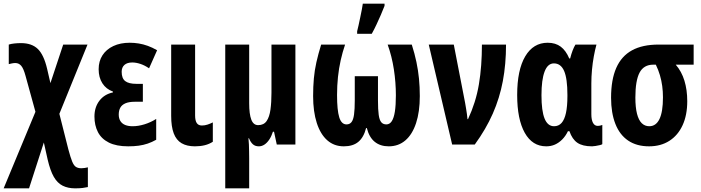

<svg xmlns="http://www.w3.org/2000/svg" viewBox="-34 -791 3838 1051"><path d="M81 -555Q140 -555 173 -523Q206 -491 224 -414L242 -336L312 -547H445L291 -168L340 26Q352 71 361 93Q370 115 381.5 122.5Q393 130 411 130Q421 130 429.5 128.5Q438 127 447 125V233Q434 236 417.5 238Q401 240 377 240Q338 240 309 225.5Q280 211 260.5 177Q241 143 227 83L206 -11L125 240H-14L160 -179L106 -375Q95 -416 82 -431Q69 -446 50 -446Q41 -446 31.5 -444Q22 -442 14 -440V-547Q26 -551 44 -553Q62 -555 81 -555Z M748 -332V-234H705Q672 -234 652.5 -225.5Q633 -217 624.5 -201.5Q616 -186 616 -164Q616 -143 625 -128.5Q634 -114 651 -107Q668 -100 692 -100Q723 -100 757 -110.5Q791 -121 821 -140V-26Q798 -13 774.5 -5Q751 3 725 6.5Q699 10 668 10Q603 10 562 -10.5Q521 -31 502 -68Q483 -105 483 -153Q483 -204 510 -239.5Q537 -275 584 -285V-290Q547 -303 526.5 -335Q506 -367 506 -412Q506 -456 527 -488.5Q548 -521 586.5 -539Q625 -557 676 -557Q701 -557 725.5 -553Q750 -549 775 -540Q800 -531 826 -516L782 -417Q759 -433 735 -441Q711 -449 690 -449Q662 -449 647 -435.5Q632 -422 632 -398Q632 -362 651.5 -347Q671 -332 713 -332Z M1034 -159Q1034 -131 1043 -117.5Q1052 -104 1071 -104Q1087 -104 1102 -109Q1117 -114 1131 -121V-15Q1111 -2 1086.5 4Q1062 10 1033 10Q989 10 960 -7Q931 -24 917 -61Q903 -98 903 -157V-547H1034Z M1583 -547V0H1481L1466 -70H1460Q1452 -45 1440 -27Q1428 -9 1413.5 0.5Q1399 10 1383 10Q1363 10 1350.5 -1Q1338 -12 1329 -34H1326Q1328 -18 1328.5 -0.5Q1329 17 1329.5 36Q1330 55 1330 74V240H1199V-547H1330V-226Q1330 -167 1341.5 -136.5Q1353 -106 1379 -106Q1410 -106 1425.5 -128.5Q1441 -151 1446.5 -191Q1452 -231 1452 -283V-547Z M2220 -547Q2236 -497 2245.5 -451.5Q2255 -406 2259.5 -360.5Q2264 -315 2264 -265Q2264 -179 2243.5 -117Q2223 -55 2185 -22.5Q2147 10 2094 10Q2048 10 2017.5 -14.5Q1987 -39 1974 -90H1970Q1957 -39 1927.5 -14.5Q1898 10 1848 10Q1795 10 1757.5 -23Q1720 -56 1700 -118Q1680 -180 1680 -265Q1680 -317 1684 -361.5Q1688 -406 1698 -450.5Q1708 -495 1724 -547H1855Q1841 -506 1831 -461.5Q1821 -417 1816 -369.5Q1811 -322 1811 -271Q1811 -188 1823 -149Q1835 -110 1863 -110Q1880 -110 1890 -122.5Q1900 -135 1904 -164Q1908 -193 1908 -241V-374H2035V-241Q2035 -191 2039 -162.5Q2043 -134 2053 -122Q2063 -110 2081 -110Q2099 -110 2110.5 -127.5Q2122 -145 2127.5 -180Q2133 -215 2133 -269Q2133 -340 2122 -411.5Q2111 -483 2088 -547ZM1921 -620Q1924 -631 1928.5 -651.5Q1933 -672 1938 -696Q1943 -720 1947 -740.5Q1951 -761 1952 -771H2071V-759Q2062 -735 2050.5 -709Q2039 -683 2027 -657Q2015 -631 2001 -606H1921Z M2313 -547H2450L2512 -228Q2515 -211 2517.5 -195.5Q2520 -180 2522 -166Q2524 -152 2525 -139H2528Q2549 -184 2564 -231.5Q2579 -279 2587.5 -329.5Q2596 -380 2600 -434.5Q2604 -489 2604 -547H2736Q2736 -440 2718.5 -347Q2701 -254 2663.5 -169Q2626 -84 2565 0H2441Z M2999 -100Q3024 -100 3040 -118Q3056 -136 3064 -172.5Q3072 -209 3072 -265V-272Q3072 -361 3054 -402.5Q3036 -444 2998 -444Q2964 -444 2947 -399Q2930 -354 2930 -270Q2930 -184 2947 -142Q2964 -100 2999 -100ZM2956 10Q2880 10 2838.5 -64Q2797 -138 2797 -271Q2797 -408 2841 -482.5Q2885 -557 2964 -557Q3007 -557 3035.5 -535.5Q3064 -514 3082 -471H3087Q3093 -495 3100.5 -514.5Q3108 -534 3116 -547H3231Q3223 -518 3216.5 -482.5Q3210 -447 3206.5 -409Q3203 -371 3203 -334V-166Q3203 -135 3212 -118.5Q3221 -102 3237 -102Q3245 -102 3251.5 -103.5Q3258 -105 3263 -107V-2Q3260 1 3249 3.5Q3238 6 3226 8Q3214 10 3207 10Q3155 10 3126.5 -9.5Q3098 -29 3083 -73H3075Q3062 -46 3043.5 -27.5Q3025 -9 3003.5 0.5Q2982 10 2956 10Z M3728 -237Q3728 -161 3702.5 -105.5Q3677 -50 3630 -20Q3583 10 3519 10Q3451 10 3404.5 -21.5Q3358 -53 3334.5 -113Q3311 -173 3311 -256Q3311 -355 3339.5 -419.5Q3368 -484 3425.5 -515.5Q3483 -547 3571 -547H3763V-437H3665Q3697 -400 3712.5 -349.5Q3728 -299 3728 -237ZM3444 -257Q3444 -203 3453 -168Q3462 -133 3479 -116.5Q3496 -100 3520 -100Q3557 -100 3576 -139.5Q3595 -179 3595 -258Q3595 -290 3591 -320Q3587 -350 3578.5 -379Q3570 -408 3556 -437H3542Q3490 -437 3467 -393.5Q3444 -350 3444 -257Z"/></svg>

Font: Noto Sans Display ExtraCondensed
Style: Bold
Weight: 700
Width: 2
Designer: Monotype Design Team
Foundry: Monotype Imaging Inc.
Version: Version 2.003